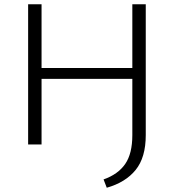

<svg xmlns="http://www.w3.org/2000/svg" viewBox="-20 -678 830 901"><path d="M664 -658V-44Q664 61 616.5 119.5Q569 178 481 203L466 164Q534 140 567.5 91.5Q601 43 601 -44V-308H175V0H112V-658H175V-359H601V-658Z"/></svg>

Font: Isabella Sans
Style: Regular
Weight: 400
Designer: Original fonts by Christian Thalmann (Catharsis Fonts), Modifications by Cristiano Sobral
Version: Version 0.002;July 12, 2020;FontCreator 13.0.0.2655 64-bit; 